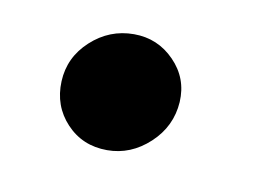

<svg xmlns="http://www.w3.org/2000/svg" viewBox="-34 -477 360 250"><g transform="rotate(10 145.5 -352.5)"><path d="M118.3 -275.6Q85.6 -275.6 64.3 -298.3Q43 -321 44.4 -353.7Q45.8 -385.7 70.1 -408Q94.5 -430.4 126.8 -430.4Q158.4 -430.4 180.4 -407.8Q202.4 -385.3 200.6 -353.7Q198.5 -321 174 -298.3Q149.5 -275.6 118.3 -275.6Z"/></g></svg>

Font: Inter UI Semi Bold
Style: Italic
Weight: 600
Italic angle: -9.39999°
Designer: Rasmus Andersson
Foundry: rsms
Version: 3.2;8d6f07862